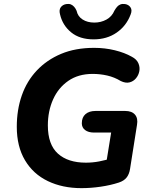

<svg xmlns="http://www.w3.org/2000/svg" viewBox="-20 -964 782 995"><path d="M402 11Q304 11 228 -25.5Q152 -62 109.5 -133.5Q67 -205 67 -307Q67 -395 93 -469.5Q119 -544 171 -599Q223 -654 297 -685Q371 -716 468 -716Q524 -716 575 -703.5Q626 -691 663 -670Q688 -657 697 -636.5Q706 -616 702 -595Q698 -574 684.5 -558Q671 -542 651 -537Q631 -532 606 -544Q573 -564 536 -572.5Q499 -581 460 -581Q386 -581 334 -545Q282 -509 255 -448.5Q228 -388 228 -314Q228 -215 280 -168Q332 -121 425 -121Q460 -121 494 -127.5Q528 -134 562 -145L525 -85L556 -277H468Q438 -277 421 -290Q404 -303 404 -325Q404 -356 423 -372.5Q442 -389 475 -389H629Q663 -389 679.5 -370Q696 -351 690 -317L654 -89Q650 -62 636.5 -44.5Q623 -27 596 -18Q553 -4 502 3.5Q451 11 402 11ZM465 -760Q393 -760 348.5 -796.5Q304 -833 291 -890Q285 -913 295 -926.5Q305 -940 324 -943Q338 -945 347.5 -941Q357 -937 364.5 -928.5Q372 -920 377 -908Q383 -879 408 -863Q433 -847 469 -847Q503 -847 531.5 -862.5Q560 -878 573 -909Q580 -921 587 -929Q594 -937 604 -941Q614 -945 628 -943Q647 -940 656.5 -925.5Q666 -911 657 -889Q635 -830 584.5 -795Q534 -760 465 -760Z"/></svg>

Font: Nunito ExtraLight ExtraBold
Style: Italic
Weight: 800
Italic angle: -9°
Version: Version 3.602